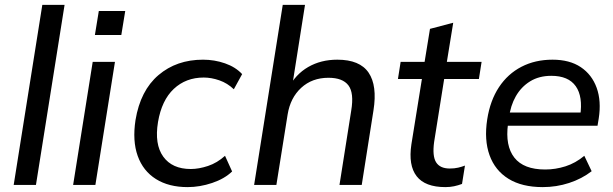

<svg xmlns="http://www.w3.org/2000/svg" viewBox="-20 -756 2508 785"><path d="M36 0 153 -736H244L127 0Z M279 0 359 -503H450L370 0ZM368 -613 384 -711H492L476 -613Z M747 9Q670 9 617.5 -24Q565 -57 543 -118.5Q521 -180 534 -265Q554 -386 628 -449Q702 -512 810 -512Q857 -512 900 -497Q943 -482 970 -453L936 -391Q910 -416 877 -427.5Q844 -439 813 -439Q740 -439 690.5 -392.5Q641 -346 626 -257Q611 -166 647.5 -115.5Q684 -65 760 -65Q793 -65 830.5 -77.5Q868 -90 900 -119L929 -55Q898 -25 847.5 -8Q797 9 747 9Z M1019 0 1136 -736H1227L1173 -394H1158Q1188 -452 1240 -482Q1292 -512 1359 -512Q1451 -512 1487 -459Q1523 -406 1507 -305L1459 0H1368L1416 -304Q1428 -376 1404.5 -407Q1381 -438 1323 -438Q1256 -438 1211.5 -397Q1167 -356 1156 -288L1110 0Z M1801 9Q1718 9 1683.5 -35.5Q1649 -80 1662 -166L1705 -433H1607L1618 -503H1716L1738 -638L1833 -663L1807 -503H1949L1938 -433H1796L1755 -176Q1747 -118 1763 -92.5Q1779 -67 1819 -67Q1838 -67 1853 -70.5Q1868 -74 1881 -79L1869 -4Q1853 2 1836.5 5.5Q1820 9 1801 9Z M2199 9Q2114 9 2059 -25Q2004 -59 1981.5 -121.5Q1959 -184 1972 -268Q1984 -345 2020 -399.5Q2056 -454 2112 -483Q2168 -512 2239 -512Q2309 -512 2354.5 -481.5Q2400 -451 2419.5 -397Q2439 -343 2428 -272L2423 -242H2039L2047 -296H2370L2352 -282Q2364 -361 2334 -403.5Q2304 -446 2234 -446Q2184 -446 2147.5 -423.5Q2111 -401 2089 -362.5Q2067 -324 2061 -274L2057 -249Q2045 -160 2083 -111.5Q2121 -63 2209 -63Q2251 -63 2292 -76Q2333 -89 2369 -119L2399 -56Q2359 -25 2307 -8Q2255 9 2199 9Z"/></svg>

Font: Mulish ExtraLight Medium
Style: Italic
Weight: 500
Italic angle: -9°
Version: Version 3.603